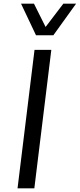

<svg xmlns="http://www.w3.org/2000/svg" viewBox="-20 -1020 432 1040"><path d="M175 -829 94 -1000H164L227 -874L323 -1000H392L269 -829ZM75 0 167 -750H258L166 0Z"/></svg>

Font: Orkney
Style: Italic
Weight: 400
Italic angle: -7°
Designer: Samuel Oakes and Alfredo Marco Pradil
Foundry: Alfredo Marco Pradil
Version: 1.0; ttfautohint (v1.5)